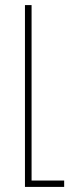

<svg xmlns="http://www.w3.org/2000/svg" viewBox="-20 -734 284 754"><path d="M78 0H232V-25H104V-714H78Z"/></svg>

Font: Noto Sans Armenian ExtraCondensed Thin
Style: Regular
Weight: 100
Width: 2
Designer: Monotype Design Team
Foundry: Monotype Imaging Inc.
Version: Version 2.008